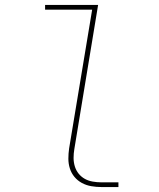

<svg xmlns="http://www.w3.org/2000/svg" viewBox="-20 -755 640 775"><path d="M389 0Q369 0 348.5 -3.5Q328 -7 310.5 -16.5Q293 -26 280.5 -41Q268 -56 262 -75Q256 -94 256 -114.5Q256 -135 259 -156L352 -716H162V-735H376L280 -153Q277 -135 277 -117.5Q277 -100 282 -83.5Q287 -67 297.5 -54Q308 -41 322.5 -33Q337 -25 354.5 -22Q372 -19 389 -19H458V0Z"/></svg>

Font: Iosevka Curly Slab ThEx
Style: Italic
Weight: 100
Width: 7
Italic angle: -9°
Monospace: yes
Designer: Belleve Invis
Foundry: Belleve Invis
Version: Version 11.1.0; ttfautohint (v1.8.3)